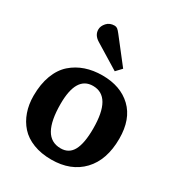

<svg xmlns="http://www.w3.org/2000/svg" viewBox="-190 -918 975 1054"><g transform="rotate(30 297.0 -391.5)"><path d="M353 -580.1 196.8 -675.8Q160.2 -698.2 160.2 -733.9Q160.2 -755.9 178.5 -776.4Q196.8 -796.9 228 -796.9Q238.3 -796.9 246.3 -790.8Q254.4 -784.7 267.1 -768.1L386.2 -615.2ZM293 14.2Q228.5 14.2 178.5 -5.4Q128.4 -24.9 97.4 -59.6Q66.4 -94.2 50.3 -140.4Q34.2 -186.5 34.2 -241.2Q34.2 -314.9 55.4 -371.1Q76.7 -427.2 114.7 -460.7Q152.8 -494.1 201.2 -510.5Q249.5 -526.9 307.1 -526.9Q422.4 -526.9 491.2 -461.2Q560.1 -395.5 560.1 -272Q560.1 -136.7 488.3 -61.3Q416.5 14.2 293 14.2ZM307.1 -64.9Q359.4 -64.9 383.8 -110.1Q408.2 -155.3 408.2 -248Q408.2 -451.2 291 -451.2Q185.1 -451.2 185.1 -276.9Q185.1 -171.4 214.8 -118.2Q244.6 -64.9 307.1 -64.9Z"/></g></svg>

Font: Literata Book
Style: Bold
Weight: 700
Designer: Latin by Veronika Burian and Jose Scaglione. Greek by Irene Vlachou. Cyrillic by Vera Evstafieva
Foundry: TypeTogether
Version: Version 2.003;PS 002.003;hotconv 1.0.88;makeotf.lib2.5.64775